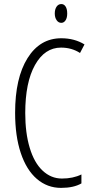

<svg xmlns="http://www.w3.org/2000/svg" viewBox="-20 -913 460 943"><path d="M249 -846.7Q249 -867.7 258.3 -880.9Q267.1 -893.1 281.2 -893.1Q294.4 -893.1 302.2 -880.9Q310.1 -868.7 310.1 -846.7Q310.1 -825.7 302.2 -813.5Q293.9 -800.8 281.2 -800.8Q267.1 -800.8 258.3 -813.5Q249 -826.7 249 -846.7ZM279.8 -679.2Q199.7 -679.2 151.9 -593.8Q104 -508.3 104 -357.9Q104 -259.8 126 -187Q147.9 -113.8 189 -75.2Q230.5 -36.1 284.2 -36.1Q338.9 -36.1 379.9 -56.2V-12.2Q341.8 9.8 279.8 9.8Q212.4 9.8 161.1 -34.2Q109.9 -78.1 82 -161.6Q54.2 -245.1 54.2 -358.9Q54.2 -529.8 115.2 -627.4Q176.3 -725.1 280.8 -725.1Q345.7 -725.1 395 -694.8L373 -652.8Q332 -679.2 279.8 -679.2Z"/></svg>

Font: Germano
Style: Regular
Weight: 300
Width: 3
Foundry: Ascender Corporation
Version: Version 1.10; ttfautohint (v1.5)